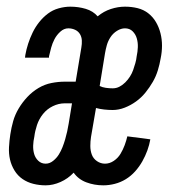

<svg xmlns="http://www.w3.org/2000/svg" viewBox="-20 -548 540 576"><path d="M290 8Q263 8 239 -1Q215 -10 201 -30Q184 -12 161.5 -2Q139 8 117 8Q98 8 80 3.5Q62 -1 47.5 -11Q33 -21 23.5 -36.5Q14 -52 10 -69.5Q6 -87 7 -106.5Q8 -126 11 -145Q14 -165 19.5 -184.5Q25 -204 36 -222.5Q47 -241 62 -257Q77 -273 95.5 -284Q114 -295 134.5 -299Q155 -303 174 -303H207L224 -405Q226 -416 225.5 -426.5Q225 -437 220 -445.5Q215 -454 205.5 -458.5Q196 -463 185 -463Q172 -463 161 -453Q150 -443 143.5 -430.5Q137 -418 133.5 -405Q130 -392 127 -379V-375H55L56 -383Q59 -400 64.5 -417Q70 -434 78 -450.5Q86 -467 97.5 -481.5Q109 -496 123.5 -507Q138 -518 156 -523Q174 -528 191 -528Q215 -528 237 -521.5Q259 -515 273 -499Q291 -514 312.5 -521Q334 -528 355 -528Q375 -528 393 -523.5Q411 -519 425 -508Q439 -497 448 -481.5Q457 -466 461.5 -448Q466 -430 466 -411Q466 -392 462 -373Q459 -355 453.5 -337Q448 -319 438.5 -302.5Q429 -286 416.5 -270.5Q404 -255 388 -243.5Q372 -232 354 -225Q336 -218 318 -218Q305 -218 292 -219.5Q279 -221 268 -224L253 -137Q251 -124 251 -110Q251 -96 255.5 -84Q260 -72 271 -64.5Q282 -57 295 -57Q309 -57 321.5 -65.5Q334 -74 341.5 -86.5Q349 -99 354 -112.5Q359 -126 362 -139L431 -130Q428 -113 422 -96.5Q416 -80 407 -64Q398 -48 385.5 -34Q373 -20 357.5 -10.5Q342 -1 324.5 3.5Q307 8 290 8ZM318 -283Q329 -283 338.5 -288Q348 -293 356 -301Q364 -309 370 -318.5Q376 -328 379.5 -338Q383 -348 386 -358.5Q389 -369 390 -379Q393 -393 393.5 -406.5Q394 -420 390.5 -432.5Q387 -445 378 -454Q369 -463 355 -463Q343 -463 331 -455.5Q319 -448 311.5 -436.5Q304 -425 300.5 -412.5Q297 -400 295 -388L279 -290Q287 -286 297.5 -284.5Q308 -283 318 -283ZM117 -57Q129 -57 139.5 -65.5Q150 -74 156.5 -84.5Q163 -95 167.5 -106.5Q172 -118 175.5 -130Q179 -142 181.5 -153.5Q184 -165 186 -177L196 -238H174Q156 -238 138.5 -229.5Q121 -221 109 -206Q97 -191 91 -173Q85 -155 83 -138Q80 -125 79.5 -111.5Q79 -98 82.5 -86Q86 -74 95 -65.5Q104 -57 117 -57Z"/></svg>

Font: Iosevka Fixed
Style: Italic
Weight: 400
Italic angle: -9°
Monospace: yes
Designer: Belleve Invis
Foundry: Belleve Invis
Version: Version 33.2.4